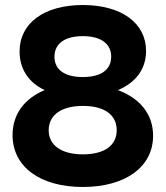

<svg xmlns="http://www.w3.org/2000/svg" viewBox="-20 -733 660 765"><path d="M310 12C481 12 590 -69 590 -192C590 -278 538 -341 450 -374C521 -404 562 -458 562 -530C562 -641 464 -713 310 -713C156 -713 58 -641 58 -528C58 -458 94 -404 158 -374C78 -341 30 -278 30 -195C30 -69 139 12 310 12ZM310 -426C238 -426 197 -455 197 -507C197 -559 238 -589 310 -589C382 -589 423 -559 423 -507C423 -455 382 -426 310 -426ZM310 -118C225 -118 174 -154 174 -214C174 -275 225 -311 310 -311C397 -311 445 -275 445 -214C445 -154 397 -118 310 -118Z"/></svg>

Font: Fixel Display Bold
Style: Bold
Weight: 700
Designer: AlfaBravo + MacPaw
Foundry: Kyrylo Tkachov, Marchela Mozhyna, Serhii Makarenko, Maria Weinstein, Zakhar Kryvoshyya
Version: Version 1.211